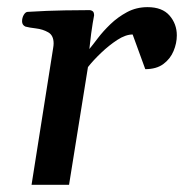

<svg xmlns="http://www.w3.org/2000/svg" viewBox="-20 -515 515 535"><path d="M229 -378.4Q238.3 -389.6 252.7 -408.7Q267.1 -427.7 287.6 -447.5Q308.1 -467.3 334 -481.2Q359.9 -495.1 391.1 -495.1Q432.1 -495.1 452.4 -471.7Q472.7 -448.2 472.7 -416.5Q472.7 -394.5 463.6 -372.8Q454.6 -351.1 435.3 -336.7Q416 -322.3 384.8 -322.3L349.6 -418.9Q330.1 -418.9 306.9 -403.8Q283.7 -388.7 261.7 -367.7Q239.7 -346.7 225.1 -328.1L172.4 0H67.9L127.9 -379.9Q129.4 -388.2 129.4 -394Q129.4 -416.5 114.3 -425Q99.1 -433.6 80.3 -435.8Q61.5 -438 50.8 -440.9Q41.5 -445.3 41.5 -455.6Q41.5 -465.3 46.1 -473.4Q50.8 -481.4 56.6 -481.9Q113.3 -485.4 160.6 -486.1Q208 -486.8 230 -486.8Q233.9 -486.8 238 -483.9Q242.2 -481 242.2 -472.2Q242.2 -472.2 238.3 -450.2Q234.4 -428.2 229 -378.4Z"/></svg>

Font: Gelasio Medium
Style: Italic
Weight: 500
Italic angle: -8.5°
Designer: Eben Sorkin
Foundry: Eben Sorkin
Version: Version 1.008